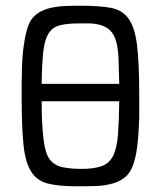

<svg xmlns="http://www.w3.org/2000/svg" viewBox="-20 -642 565 673"><path d="M56 -349Q56 -375 57 -408Q58 -441 62 -473.5Q66 -506 73.5 -534.5Q81 -563 94 -579Q107 -594 125.5 -603Q144 -612 165 -616Q186 -620 208 -621Q230 -622 249 -622H261Q328 -622 368.5 -614.5Q409 -607 431 -576Q453 -545 460.5 -482.5Q468 -420 468 -310V-231Q466 -166 460.5 -125Q455 -84 444.5 -58.5Q434 -33 417.5 -20Q401 -7 379 0Q349 9 317 10Q285 11 249 11Q186 11 148 1.5Q110 -8 89.5 -40Q69 -72 62.5 -133Q56 -194 56 -298ZM126 -287Q126 -211 132 -158.5Q138 -106 153 -85Q170 -62 199 -56Q228 -50 265 -50Q312 -50 338.5 -60.5Q365 -71 377.5 -98Q390 -125 393.5 -170.5Q397 -216 398 -287ZM398 -348Q397 -399 395.5 -435.5Q394 -472 387 -497Q380 -522 365.5 -536Q351 -550 326 -556Q309 -560 292.5 -560Q276 -560 257 -560Q214 -560 188.5 -553Q163 -546 149.5 -523.5Q136 -501 131.5 -459Q127 -417 126 -348Z"/></svg>

Font: CMU Typewriter Custom
Style: Regular
Weight: 500
Monospace: yes
Version: Version 0.7.0